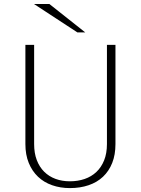

<svg xmlns="http://www.w3.org/2000/svg" viewBox="-20 -937 709 967"><path d="M561.5 -710.9V-211.4Q561.5 -157.7 545.2 -116.5Q528.8 -75.2 498.8 -46.9Q468.8 -18.6 426.3 -4.2Q383.8 10.3 332 10.3Q283.7 10.3 242.4 -4.2Q201.2 -18.6 171.4 -46.9Q141.6 -75.2 124.8 -116.5Q107.9 -157.7 107.9 -211.4V-710.9H151.9V-211.4Q151.9 -165.5 165.3 -130.6Q178.7 -95.7 202.6 -72Q226.6 -48.3 259.5 -36.1Q292.5 -23.9 332 -23.9Q372.1 -23.9 406.2 -35.6Q440.4 -47.4 465.3 -70.8Q490.2 -94.2 504.4 -129.4Q518.6 -164.6 518.6 -211.4V-710.9ZM409.2 -773.9H369.6L150.9 -917H228.5Z"/></svg>

Font: Ufes Sans Thin
Style: Regular
Weight: 100
Designer: Ricardo Esteves & Thais Bronze
Foundry: ProDesignUfes - Ricardo Esteves, Thais Bronze (This is a derivative work, based on Roboto family, by Christian Robertson
Version: Version 2.0